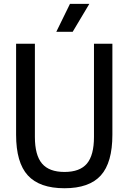

<svg xmlns="http://www.w3.org/2000/svg" viewBox="-20 -967 666 996"><path d="M314.5 9.5Q185.5 9.5 124.5 -57Q63.5 -123.5 63.5 -268V-740H161V-256.5Q161 -162 198 -118.5Q235 -75 314.5 -75Q394.5 -75 431 -118.5Q467.5 -162 467.5 -256.5V-740H563V-268Q563 -123.5 503 -57Q443 9.5 314.5 9.5ZM272 -802 343 -947H443.5L357 -802Z"/></svg>

Font: Encode Sans Cnd Md
Style: Regular
Weight: 500
Width: 3
Designer: Multiple Designers
Foundry: Impallari Type
Version: Version 3.002; ttfautohint (v1.8.3) -l 8 -r 50 -G 200 -x 14 